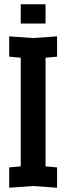

<svg xmlns="http://www.w3.org/2000/svg" viewBox="-20 -874 310 898"><path d="M23 4V-91L77 -96V-604L23 -609V-704L135 -696L247 -704V-609L193 -604V-96L247 -91V4L135 -4ZM77 -764V-854H193V-764Z"/></svg>

Font: Tektur Condensed Medium
Style: Regular
Weight: 500
Width: 3
Designer: Adam Jagosz
Foundry: Adam Jagosz
Version: Version 1.005;gftools[0.9.30]